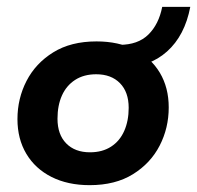

<svg xmlns="http://www.w3.org/2000/svg" viewBox="-20 -531 576 561"><path d="M242 10Q178 10 130.5 -14Q83 -38 57 -81.5Q31 -125 31 -183Q31 -243 57.5 -294.5Q84 -346 135.5 -378Q187 -410 262 -410Q326 -410 373.5 -386Q421 -362 447 -318.5Q473 -275 473 -217Q473 -157 446.5 -105.5Q420 -54 368.5 -22Q317 10 242 10ZM243 -86Q279 -86 304.5 -102.5Q330 -119 343 -148.5Q356 -178 356 -216Q356 -262 330.5 -288Q305 -314 261 -314Q225 -314 199.5 -297.5Q174 -281 161 -252Q148 -223 148 -184Q148 -138 173.5 -112Q199 -86 243 -86ZM302 -334 312 -400H329Q383 -400 413.5 -430Q444 -460 454 -511H536Q520 -427 468 -380.5Q416 -334 337 -334Z"/></svg>

Font: Rokkitt SemiBold
Style: Bold Italic
Weight: 700
Italic angle: -9°
Version: Version 3.103